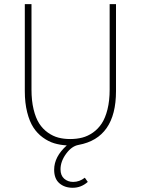

<svg xmlns="http://www.w3.org/2000/svg" viewBox="-20 -680 670 914"><path d="M326.2 213.9Q287.6 213.9 262.7 192.4Q237.8 170.9 237.8 127.9Q237.8 65.9 297.9 12.2Q265.6 10.3 238 2Q210.4 -6.3 184.1 -25.4Q157.7 -44.4 139.2 -72.8Q120.6 -101.1 109.4 -145.5Q98.1 -189.9 98.1 -246.1V-660.2H129.9V-253.9Q129.9 -200.7 139.9 -159.4Q149.9 -118.2 166.7 -92Q183.6 -65.9 207.8 -48.8Q231.9 -31.7 257.8 -24.9Q283.7 -18.1 314 -18.1Q344.7 -18.1 371.3 -24.9Q397.9 -31.7 422.4 -48.8Q446.8 -65.9 464.1 -92Q481.4 -118.2 491.7 -159.4Q502 -200.7 502 -253.9V-660.2H532.2V-246.1Q532.2 -22.9 354 9.8Q321.3 15.6 294.7 52Q268.1 88.4 268.1 126Q268.1 155.3 285.6 170.7Q303.2 186 328.1 186Q358.4 186 383.8 166L397.9 186Q366.2 213.9 326.2 213.9Z"/></svg>

Font: Source Sans 3 ExtraLight
Style: Regular
Weight: 200
Designer: Paul D. Hunt
Foundry: Adobe
Version: Version 3.052;hotconv 1.1.0;makeotfexe 2.6.0